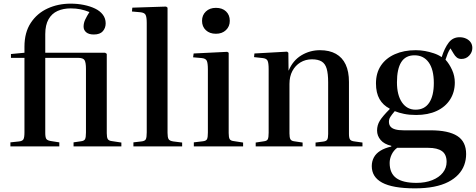

<svg xmlns="http://www.w3.org/2000/svg" viewBox="-20 -802 2608 1052"><path d="M37 0V-22L84 -27Q103 -29 108.5 -39Q114 -49 114 -77V-485H40V-506L114 -513V-546Q114 -624 148.5 -676.5Q183 -729 240.5 -755.5Q298 -782 367 -782Q405 -782 439.5 -775Q474 -768 501 -755Q528 -742 543.5 -721.5Q559 -701 559 -674Q559 -649 543.5 -631Q528 -613 494 -613Q467 -613 452.5 -625Q438 -637 438 -656Q438 -676 447 -695Q456 -714 470 -736Q445 -746 421 -751Q397 -756 367 -756Q327 -756 295.5 -742Q264 -728 246 -696.5Q228 -665 228 -615V-513H556L565 -507V-72Q565 -49 570.5 -40Q576 -31 592 -29L645 -21V0H383V-22L424 -28Q441 -30 446 -39.5Q451 -49 451 -76V-425Q451 -459 443.5 -472Q436 -485 408 -485H228V-74Q228 -49 234 -40.5Q240 -32 260 -29L305 -22V0Z M711 0V-22L754 -27Q774 -29 779 -39Q784 -49 784 -77V-676Q784 -709 777.5 -721Q771 -733 748 -735L703 -739L705 -760L890 -766L898 -760V-74Q898 -50 903.5 -40Q909 -30 930 -27L978 -21V0Z M1042 0V-22L1092 -28Q1110 -30 1114.5 -40Q1119 -50 1119 -76V-422Q1119 -456 1113 -469Q1107 -482 1084 -484L1038 -488L1041 -509L1225 -518L1233 -513V-73Q1233 -50 1238 -40.5Q1243 -31 1260 -29L1312 -21V0ZM1163 -617Q1129 -617 1108 -636.5Q1087 -656 1087 -688Q1087 -719 1108 -739Q1129 -759 1163 -759Q1198 -759 1218.5 -739.5Q1239 -720 1239 -688Q1239 -657 1218 -637Q1197 -617 1163 -617Z M1381 0V-21L1427 -28Q1443 -30 1447.5 -39.5Q1452 -49 1452 -75V-423Q1452 -457 1446 -469.5Q1440 -482 1418 -484L1372 -489L1374 -509L1553 -519L1560 -513L1561 -416H1562Q1585 -471 1631.5 -499Q1678 -527 1733 -527Q1785 -527 1820.5 -507Q1856 -487 1874 -448.5Q1892 -410 1892 -353V-68Q1892 -46 1898 -37.5Q1904 -29 1923 -27L1966 -21V0H1709V-21L1749 -26Q1768 -28 1773 -37Q1778 -46 1778 -68V-351Q1778 -398 1770 -425.5Q1762 -453 1742.5 -465Q1723 -477 1689 -477Q1654 -477 1626 -460Q1598 -443 1582 -413Q1566 -383 1566 -342V-71Q1566 -49 1571 -39.5Q1576 -30 1591 -28L1638 -21V0Z M2254 230Q2192 230 2147 222Q2102 214 2073.5 198.5Q2045 183 2031 160.5Q2017 138 2017 108Q2017 82 2028.5 60.5Q2040 39 2064 24Q2088 9 2124 1V-3Q2085 -12 2065.5 -35Q2046 -58 2046 -87Q2046 -116 2061 -140.5Q2076 -165 2115 -204V-207Q2079 -225 2059.5 -259Q2040 -293 2040 -345Q2040 -402 2067 -442.5Q2094 -483 2143.5 -505Q2193 -527 2258 -527Q2284 -527 2308.5 -522.5Q2333 -518 2357 -510Q2381 -502 2400 -489Q2416 -539 2438.5 -568.5Q2461 -598 2498 -598Q2518 -598 2534 -590.5Q2550 -583 2559 -570Q2568 -557 2568 -539Q2568 -516 2551 -497.5Q2534 -479 2508 -479Q2493 -479 2483 -487Q2473 -495 2465 -509L2448 -537Q2439 -523 2433 -508.5Q2427 -494 2421 -475Q2442 -452 2457 -419Q2472 -386 2472 -350Q2472 -297 2446 -256.5Q2420 -216 2372.5 -194Q2325 -172 2260 -172Q2223 -172 2194 -178Q2165 -184 2143 -193Q2126 -173 2118.5 -161Q2111 -149 2111 -135Q2111 -119 2119.5 -108.5Q2128 -98 2146 -93Q2164 -88 2192 -88H2339Q2437 -88 2485.5 -57Q2534 -26 2534 42Q2534 74 2523.5 102.5Q2513 131 2491 154.5Q2469 178 2436 195Q2403 212 2357.5 221Q2312 230 2254 230ZM2262 200Q2311 200 2348.5 185Q2386 170 2406.5 144Q2427 118 2427 85Q2427 44 2401.5 26Q2376 8 2327 8H2156Q2136 23 2125.5 45.5Q2115 68 2115 91Q2115 147 2151 173.5Q2187 200 2262 200ZM2257 -201Q2306 -201 2331.5 -239Q2357 -277 2357 -347Q2357 -421 2329 -460Q2301 -499 2251 -499Q2202 -499 2178.5 -461.5Q2155 -424 2155 -351Q2155 -281 2182.5 -241Q2210 -201 2257 -201Z"/></svg>

Font: Literata 60pt Medium
Style: Regular
Weight: 500
Designer: Latin by Veronika Burian and Jose Scaglione. Greek by Irene Vlachou. Cyrillic by Vera Evstafieva.
Foundry: TypeTogether
Version: Version 3.103;gftools[0.9.29]